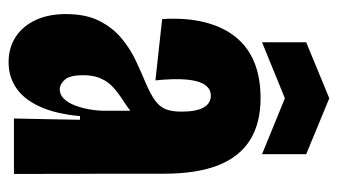

<svg xmlns="http://www.w3.org/2000/svg" viewBox="-180 -550 741 420"><g transform="rotate(90 190.0 -339.5)"><path d="M115.3 11.7Q84.5 11.7 60.8 -3.4Q37.2 -18.5 23.8 -46.6Q10.3 -74.7 10.3 -113.7Q10.3 -157.2 25.1 -186.5Q39.8 -215.8 63.2 -235.2Q86.5 -254.7 112.7 -266.8Q138.8 -279 160.8 -288.2Q186.8 -299.2 200.4 -309.5Q214 -319.8 218.8 -333.1Q223.7 -346.3 223.7 -366.3Q223.7 -398.5 214.8 -414.6Q205.8 -430.7 188.8 -430.7Q173.7 -430.7 164.8 -417.2Q155.8 -403.8 153.5 -377Q151.2 -350.2 155.3 -309.5L21.2 -324.2Q18 -376.2 28 -416.5Q38 -456.8 59.9 -484.3Q81.8 -511.8 115.6 -525.7Q149.3 -539.5 194.5 -539.5Q248.7 -539.5 285.5 -516.7Q322.3 -493.8 340.9 -447.2Q359.5 -400.5 359.5 -327V-201.8Q359.7 -168.3 359.8 -134.7Q359.8 -101 359.9 -67.3Q360 -33.7 360 0H238.7Q239.5 -36.3 240.2 -72.2Q240.8 -108.2 241.5 -144.5H233.5Q228.8 -92.7 213.2 -57.7Q197.5 -22.7 172.7 -5.5Q147.8 11.7 115.3 11.7ZM175.2 -100.2Q186.5 -100.2 195.2 -109Q204 -117.8 209.9 -132.9Q215.8 -148 218.8 -165.4Q221.8 -182.8 221.8 -199.3V-263L244.8 -279.5Q236.8 -267.2 226.2 -258.2Q215.5 -249.2 203.9 -241.8Q192.3 -234.5 181.6 -226.4Q170.8 -218.3 162.7 -208.8Q154.5 -199.2 149.2 -185.1Q144 -171 144 -151.3Q144 -122.2 153.9 -111.2Q163.8 -100.2 175.2 -100.2ZM72 -542.7V-639.3L194.5 -689.8L316.8 -639.3V-542.7L194.5 -592.7Z"/></g></svg>

Font: Bricolage Grotesque 96pt ExtraBold Condensed
Style: Regular
Weight: 800
Width: 3
Version: Version 1.001;gftools[0.9.33.dev8+g029e19f]